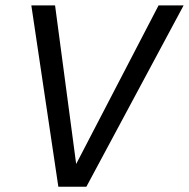

<svg xmlns="http://www.w3.org/2000/svg" viewBox="-20 -708 716 728"><path d="M307.5 0 676.2 -687.5H581.2L268.8 -86.2L188.8 -687.5H98.8L201.2 0Z"/></svg>

Font: Cambay
Style: Italic
Weight: 400
Italic angle: -11°
Designer: Pooja Saxena
Foundry: Pooja Saxena
Version: Version 1.019;PS 001.019;hotconv 1.0.70;makeotf.lib2.5.58329